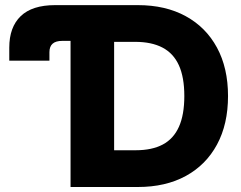

<svg xmlns="http://www.w3.org/2000/svg" viewBox="-20 -748 964 768"><path d="M17.1 -505.4V-557.6Q17.1 -639.2 62.7 -683.3Q108.4 -727.5 200.7 -727.5H262.2V-584.5H229Q203.1 -584.5 190.4 -573.2Q177.7 -562 177.7 -539.1V-505.4ZM531.2 0H337.4V-147H522.9Q587.9 -147 631.1 -169.9Q674.3 -192.9 695.8 -241Q717.3 -289.1 717.3 -363.8Q717.3 -439 695.6 -486.8Q673.8 -534.7 630.1 -557.6Q586.4 -580.6 520.5 -580.6H334.5V-727.5H531.2Q642.1 -727.5 722.9 -683.3Q803.7 -639.2 847.9 -557.6Q892.1 -476.1 892.1 -363.8Q892.1 -251.5 848.1 -169.9Q804.2 -88.4 723.4 -44.2Q642.6 0 531.2 0ZM436.5 -727.5V0H262.2V-727.5Z"/></svg>

Font: Inter 24pt ExtraBold
Style: Regular
Weight: 800
Designer: Rasmus Andersson
Foundry: rsms
Version: Version 4.001;git-66647c0bb